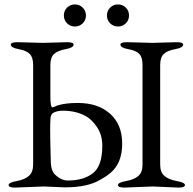

<svg xmlns="http://www.w3.org/2000/svg" viewBox="-20 -844 875 869"><path d="M464 -774Q464 -795 478.5 -809.5Q493 -824 514 -824Q535 -824 549.5 -809.5Q564 -795 564 -774Q564 -753 549.5 -738.5Q535 -724 514 -724Q493 -724 478.5 -738.5Q464 -753 464 -774ZM269 -774Q269 -795 283.5 -809.5Q298 -824 319 -824Q340 -824 354.5 -809.5Q369 -795 369 -774Q369 -753 354.5 -738.5Q340 -724 319 -724Q298 -724 283.5 -738.5Q269 -753 269 -774ZM788 5 671 0 543 5Q514 5 514 -6.5Q514 -18 550.5 -24.5Q587 -31 606 -47.5Q625 -64 625 -98V-550Q625 -585 610.5 -600Q596 -615 560.5 -621.5Q525 -628 525 -642Q525 -653 554 -653L671 -650L780 -653Q809 -653 809 -642Q809 -628 773 -621.5Q737 -615 721 -599.5Q705 -584 705 -550V-98Q705 -64 724.5 -47.5Q744 -31 780.5 -24.5Q817 -18 817 -6.5Q817 5 788 5ZM273 4 178 0 48 5Q19 5 19 -6.5Q19 -18 55.5 -24.5Q92 -31 111 -48Q130 -65 130 -100V-549Q130 -584 115 -599.5Q100 -615 64.5 -621.5Q29 -628 29 -642Q29 -653 58 -653L175 -650L284 -653Q313 -653 313 -642Q313 -628 277 -621.5Q241 -615 224.5 -599.5Q208 -584 208 -550V-408Q208 -359 217 -358Q222 -358 238 -366Q274 -378 332 -378Q424 -378 478.5 -329Q533 -280 533 -194Q533 -108 483 -64Q465 -49 458 -45Q451 -41 433 -30Q376 4 273 4ZM443 -184Q443 -233 419.5 -268Q396 -303 369 -318Q324 -343 265 -343Q236 -343 219 -332Q210 -326 208.5 -307.5Q207 -289 207 -254Q207 -219 210 -108Q212 -71 227 -56Q256 -27 287 -27Q358 -27 400.5 -60Q443 -93 443 -184Z"/></svg>

Font: EB Garamond
Style: Regular
Weight: 400
Version: Version 0.012